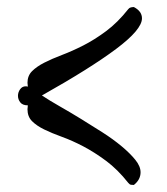

<svg xmlns="http://www.w3.org/2000/svg" viewBox="-20 -512 473 545"><path d="M59 -266Q59 -269 58.5 -272Q58 -275 58 -277Q58 -297 71 -310Q84 -323 105.5 -334Q127 -345 156 -356Q185 -367 216.5 -383Q248 -399 281 -423.5Q314 -448 344 -486Q347 -490 351.5 -491Q356 -492 360 -492Q383 -480 383 -460Q383 -428 309.5 -373Q236 -318 99 -241Q120 -227 149 -210.5Q178 -194 209 -175Q240 -156 270.5 -136.5Q301 -117 325 -97Q349 -77 364 -58.5Q379 -40 379 -23Q379 -2 360 13Q356 13 352 12.5Q348 12 344 7Q314 -31 281 -55.5Q248 -80 216.5 -96.5Q185 -113 156 -123.5Q127 -134 105.5 -144.5Q84 -155 71 -168Q58 -181 58 -202Q58 -204 58.5 -207Q59 -210 59 -213Q44 -213 37.5 -221.5Q31 -230 31 -240Q31 -250 37 -258.5Q43 -267 53 -267Q57 -267 59 -266Z"/></svg>

Font: Milonga
Style: Regular
Weight: 400
Designer: Pablo Impallari, Brenda Gallo, Rodrigo Fuenzalida
Foundry: Pablo Impallari, Brenda Gallo, Rodrigo Fuenzalida
Version: Version 1.000; ttfautohint (v0.93) -l 8 -r 50 -G 200 -x 14 -